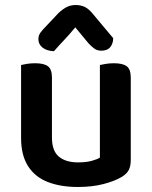

<svg xmlns="http://www.w3.org/2000/svg" viewBox="-20 -731 605 765"><path d="M64 -181V-472Q72 -474 87 -476.5Q102 -479 120 -479Q155 -479 171 -467Q187 -455 187 -422V-183Q187 -130 214.5 -107Q242 -84 291 -84Q323 -84 345 -90Q367 -96 378 -103V-472Q386 -474 401.5 -476.5Q417 -479 434 -479Q469 -479 485 -467Q501 -455 501 -422V-93Q501 -70 493.5 -54.5Q486 -39 465 -26Q436 -9 391.5 2.5Q347 14 290 14Q221 14 170 -6Q119 -26 91.5 -69.5Q64 -113 64 -181ZM333 -558 280 -622Q256 -593 236 -572Q216 -551 195 -527Q167 -528 150 -541Q133 -554 133 -575Q133 -590 141.5 -601.5Q150 -613 165 -628L213 -679Q229 -694 245 -702.5Q261 -711 282 -711Q302 -711 318.5 -703Q335 -695 353 -672L431 -579Q431 -558 419.5 -543.5Q408 -529 383 -529Q368 -529 356.5 -537Q345 -545 333 -558Z"/></svg>

Font: Baloo Bhaijaan 2 SemiBold
Style: Regular
Weight: 600
Designer: Sanskriti Dholi, Noopur Datye and Ek Type
Foundry: Ek Type
Version: Version 1.700